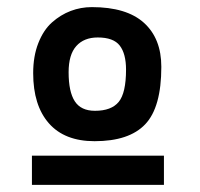

<svg xmlns="http://www.w3.org/2000/svg" viewBox="-20 -765 558 537"><path d="M69.3 -329.6H438.5V-248H69.3ZM332.5 -570.3Q332.5 -614.7 314.9 -637.5Q297.4 -660.2 253.4 -660.2Q214.8 -660.2 193.4 -636.2Q171.9 -612.3 171.9 -563Q171.9 -508.3 189.2 -481.7Q206.5 -455.1 245.6 -455.1Q291.5 -455.1 312 -480Q332.5 -504.9 332.5 -570.3ZM244.6 -370.1Q160.6 -370.1 116.7 -420.2Q72.8 -470.2 72.8 -560.5Q72.8 -607.9 87.2 -644.5Q101.6 -681.2 125.5 -702.4Q149.4 -723.6 177.7 -734.4Q206.1 -745.1 236.8 -745.1Q334 -745.1 382.6 -701.2Q431.2 -657.2 431.2 -578.1Q431.2 -464.8 386.2 -417.5Q341.3 -370.1 244.6 -370.1Z"/></svg>

Font: Fantasque Sans Mono
Style: Bold
Weight: 700
Monospace: yes
Designer: Jany Belluz
Version: Version 1.8.0 ; ttfautohint (v1.8.2)